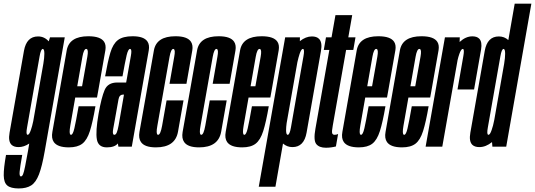

<svg xmlns="http://www.w3.org/2000/svg" viewBox="-77 -805 2937 1054"><path d="M26 229.5Q-17.5 229.5 -36.8 213.5Q-56 197.5 -56.5 157.8Q-57 118 -44 45.5H45Q33 112.5 30.8 138Q28.5 163.5 38 163.5Q44.5 163.5 49.5 151.8Q54.5 140 60.5 110Q66.5 80 76.5 25L83.5 -17Q54.5 2.5 25 2.5Q-0.5 2.5 -13.5 -10Q-33 -29 -24.5 -76.5Q-10.5 -156 15 -301Q40.5 -446.5 54.5 -525.8Q68.5 -605 132 -605Q166.5 -605 190.5 -578L197.5 -600H278.5L168.5 25Q154 108 137 152.2Q120 196.5 94 213Q68 229.5 26 229.5ZM161 -455.5Q166.5 -488 166.5 -510Q166.5 -533.5 159.5 -536Q159 -536.5 158 -536.5Q147.5 -536.5 140.5 -496.5Q133.5 -456.5 106 -301Q78.5 -145 71.5 -105Q65 -69 73 -65.5Q73.5 -65 75 -65Q83.5 -65 92.5 -91.5Q99.5 -111 105.5 -140Z M301 4Q239 4 218.5 -25Q204 -46 210.5 -81Q225.5 -166 249 -299.5Q275.5 -450.5 289.2 -528.2Q303 -606 408 -606Q475.5 -606 495 -575Q506 -557.5 501.5 -529.5Q488 -453 461.5 -302.5Q458.5 -285 455.5 -269.5H336Q316.5 -159 309 -115.5Q301 -69.5 310.5 -65.5Q311.5 -65 313 -65Q323 -65 331.2 -100.2Q339.5 -135.5 354.5 -221.5H447Q432 -134.5 416.5 -85.5Q401 -36.5 374.8 -16.2Q348.5 4 301 4ZM347 -331.5H373.5Q395.5 -453.5 402.5 -494Q409 -531 399.5 -535.5Q398 -536.5 396.5 -536.5Q383 -536.5 375.5 -494Q369 -456 347 -331.5Z M573 0 570 -17.5Q552.5 4 509.5 4Q462.5 4 454.8 -39.5Q447 -83 464 -180Q480 -270.5 497.5 -311.2Q515 -352 566.5 -352H615.5L619.5 -373.5Q635 -460.5 641.5 -498.5Q647.5 -532 639.5 -535.5Q638.5 -536.5 637 -536.5Q626.5 -536.5 618.2 -501.8Q610 -467 595.5 -386H500Q514.5 -468 528.8 -516Q543 -564 570.2 -585Q597.5 -606 651 -606Q713 -606 732.5 -577Q745 -558.5 739.5 -527.5Q726 -449 703 -321L646.5 0ZM574 -116 603.5 -285.5H598.5Q578 -285.5 573.5 -259.5Q569 -233.5 559.5 -181Q550.5 -130.5 544.5 -98Q539.5 -70 547.5 -65.5Q548.5 -65 550.5 -65Q559 -65 564.2 -78Q569.5 -91 574 -116Z M779 4Q717 4 697 -25Q682.5 -45.5 688.5 -80.5Q703.5 -165 727.5 -299.5Q754 -450 767.8 -528Q781.5 -606 886.5 -606Q952 -606 971.5 -575.5Q983.5 -557 978.5 -527.5Q964.5 -449 946.5 -345H853.5Q872 -450.5 879.5 -493.5Q886.5 -531 877 -535.5Q876 -536.5 874.5 -536.5Q861.5 -536.5 853.8 -493.5Q846 -450.5 819.5 -299.5Q796 -166 787 -115.5Q778.5 -70 788.5 -65.5Q789.5 -65 791 -65Q804 -65 813 -115.5Q822 -166 837.5 -254H930.5Q915.5 -168.5 900.2 -82.2Q885 4 779 4Z M1016 4Q954 4 934 -25Q919.5 -45.5 925.5 -80.5Q940.5 -165 964.5 -299.5Q991 -450 1004.8 -528Q1018.5 -606 1123.5 -606Q1189 -606 1208.5 -575.5Q1220.5 -557 1215.5 -527.5Q1201.5 -449 1183.5 -345H1090.5Q1109 -450.5 1116.5 -493.5Q1123.5 -531 1114 -535.5Q1113 -536.5 1111.5 -536.5Q1098.5 -536.5 1090.8 -493.5Q1083 -450.5 1056.5 -299.5Q1033 -166 1024 -115.5Q1015.5 -70 1025.5 -65.5Q1026.5 -65 1028 -65Q1041 -65 1050 -115.5Q1059 -166 1074.5 -254H1167.5Q1152.5 -168.5 1137.2 -82.2Q1122 4 1016 4Z M1252.5 4Q1190.5 4 1170 -25Q1155.5 -46 1162 -81Q1177 -166 1200.5 -299.5Q1227 -450.5 1240.8 -528.2Q1254.5 -606 1359.5 -606Q1427 -606 1446.5 -575Q1457.5 -557.5 1453 -529.5Q1439.5 -453 1413 -302.5Q1410 -285 1407 -269.5H1287.5Q1268 -159 1260.5 -115.5Q1252.5 -69.5 1262 -65.5Q1263 -65 1264.5 -65Q1274.5 -65 1282.8 -100.2Q1291 -135.5 1306 -221.5H1398.5Q1383.5 -134.5 1368 -85.5Q1352.5 -36.5 1326.2 -16.2Q1300 4 1252.5 4ZM1298.5 -331.5H1325Q1347 -453.5 1354 -494Q1360.5 -531 1351 -535.5Q1349.5 -536.5 1348 -536.5Q1334.5 -536.5 1327 -494Q1320.5 -456 1298.5 -331.5Z M1343.5 220 1488.5 -600H1569.5L1569 -579Q1601.5 -605 1635 -605Q1661 -605 1674 -592Q1693.5 -573 1685 -525.5Q1671 -446.5 1645.5 -301Q1620 -156 1606 -76.8Q1592 2.5 1528.5 2.5Q1499 2.5 1476.5 -17L1435 220ZM1496.5 -129Q1493.5 -106.5 1493.5 -91Q1493.5 -65 1502.5 -65Q1513 -65 1520 -104.5Q1527 -144 1554.5 -301Q1582 -456.5 1589 -496.5Q1595.5 -532.5 1587.5 -536Q1586.5 -536.5 1585.5 -536.5Q1577 -536.5 1568 -510Q1561.5 -490.5 1555.5 -463.5Z M1712 6Q1675.5 6 1659.2 -14.2Q1643 -34.5 1654.5 -98L1731 -531H1700.5L1712.5 -600H1743L1764.5 -722H1856.5L1835 -600H1874.5L1862.5 -531H1823L1750 -117Q1743.5 -82.5 1746.5 -73.8Q1749.5 -65 1759.5 -65Q1771 -65 1779 -69.5L1767 -1Q1739.5 6 1712 6Z M1893 4Q1831 4 1810.5 -25Q1796 -46 1802.5 -81Q1817.5 -166 1841 -299.5Q1867.5 -450.5 1881.2 -528.2Q1895 -606 2000 -606Q2067.5 -606 2087 -575Q2098 -557.5 2093.5 -529.5Q2080 -453 2053.5 -302.5Q2050.5 -285 2047.5 -269.5H1928Q1908.5 -159 1901 -115.5Q1893 -69.5 1902.5 -65.5Q1903.5 -65 1905 -65Q1915 -65 1923.2 -100.2Q1931.5 -135.5 1946.5 -221.5H2039Q2024 -134.5 2008.5 -85.5Q1993 -36.5 1966.8 -16.2Q1940.5 4 1893 4ZM1939 -331.5H1965.5Q1987.5 -453.5 1994.5 -494Q2001 -531 1991.5 -535.5Q1990 -536.5 1988.5 -536.5Q1975 -536.5 1967.5 -494Q1961 -456 1939 -331.5Z M2130 4Q2068 4 2047.5 -25Q2033 -46 2039.5 -81Q2054.5 -166 2078 -299.5Q2104.5 -450.5 2118.2 -528.2Q2132 -606 2237 -606Q2304.5 -606 2324 -575Q2335 -557.5 2330.5 -529.5Q2317 -453 2290.5 -302.5Q2287.5 -285 2284.5 -269.5H2165Q2145.5 -159 2138 -115.5Q2130 -69.5 2139.5 -65.5Q2140.5 -65 2142 -65Q2152 -65 2160.2 -100.2Q2168.5 -135.5 2183.5 -221.5H2276Q2261 -134.5 2245.5 -85.5Q2230 -36.5 2203.8 -16.2Q2177.5 4 2130 4ZM2176 -331.5H2202.5Q2224.5 -453.5 2231.5 -494Q2238 -531 2228.5 -535.5Q2227 -536.5 2225.5 -536.5Q2212 -536.5 2204.5 -494Q2198 -456 2176 -331.5Z M2434.5 -314Q2459.5 -457 2466.5 -497Q2473 -533 2465 -536Q2464 -536.5 2463.5 -536.5Q2454.5 -536.5 2445 -510Q2438.5 -491.5 2435 -475.5L2351 0H2259.5L2365.5 -600H2447L2446 -574.5Q2479.5 -605.5 2516 -605.5Q2541 -605.5 2553.5 -593Q2571 -575.5 2564 -533.5Q2551.5 -461.5 2525.5 -314Z M2626 0 2624 -25Q2590 2.5 2554.5 2.5Q2529 2.5 2516 -10Q2496.5 -29 2505 -76.5Q2519 -156 2544.5 -301Q2570 -446.5 2584 -525.8Q2598 -605 2661.5 -605Q2691.5 -605 2713.5 -585L2748.5 -785H2840L2702 0ZM2636.5 -147.5 2690.5 -454.5Q2696 -487.5 2696 -510Q2696 -533.5 2689 -536Q2688.5 -536.5 2687.5 -536.5Q2677 -536.5 2670 -496.5Q2663 -456.5 2635.5 -301Q2608 -145 2601 -105Q2594.5 -69 2602.5 -65.5Q2603 -65 2604.5 -65Q2613 -65 2622 -91.5Q2630 -113.5 2636.5 -147.5Z"/></svg>

Font: Anybody UltraCondensed Medium
Style: Italic
Weight: 500
Width: 1
Italic angle: -10°
Designer: Tyler Finck
Foundry: Etcetera Type Company
Version: Version 1.010; ttfautohint (v1.8.3) -l 8 -r 50 -G 200 -x 14 